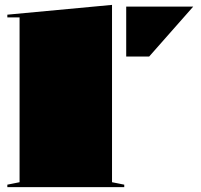

<svg xmlns="http://www.w3.org/2000/svg" viewBox="-20 -765 820 785"><path d="M438 -20 488 -10V0H10V-10L60 -20V-694H10V-705L438 -745ZM496 -534V-738H770L590 -534Z"/></svg>

Font: Kalnia SemiExpanded
Style: Bold
Weight: 700
Width: 6
Designer: Frida Medrano
Foundry: Frida Medrano
Version: Version 1.105